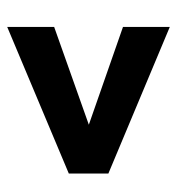

<svg xmlns="http://www.w3.org/2000/svg" viewBox="2 -580 512 557"><g transform="rotate(90 258.5 -302.0)"><path d="M342.3 -303.2 58.6 -402.3V-538.1L483.9 -359.9V-245.1L58.6 -66.4V-202.6Z"/></g></svg>

Font: Vazir FD-UI
Style: Bold-FD-UI
Weight: 700
Designer: Saber Rastikerdar
Foundry: Saber Rastikerdar
Version: Version 30.0.0